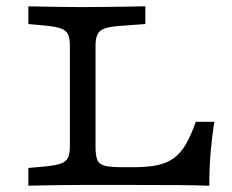

<svg xmlns="http://www.w3.org/2000/svg" viewBox="-20 -591 737 611"><path d="M234.7 -2.4Q210.5 -2.4 181.4 -2Q152.3 -1.6 123.2 -1.2Q94.1 -0.8 70.2 0V-56.5L122.8 -61.2Q156.3 -64.5 173.4 -70.4Q190.5 -76.4 196.5 -89.4Q202.4 -102.3 202.4 -125.8V-369.4H284V-124.6Q284 -95.5 289.9 -81.7Q295.8 -67.8 314.4 -63.3Q333 -58.9 371 -58.9H404Q449.2 -58.9 480.2 -65.3Q511.1 -71.7 532.8 -87.5Q554.5 -103.3 571.1 -131.4Q587.6 -159.4 603.1 -203.4H661.9Q653.9 -150.9 649.9 -102Q646 -53.2 646.1 0Q601.9 -1.6 543.8 -2Q485.6 -2.4 409.2 -2.4H242.8ZM234.7 -568.5H243.6H248.8Q277.6 -568.5 311.1 -569Q344.6 -569.4 378.8 -569.8Q413 -570.2 442.5 -571V-514.5L355.5 -508.1Q312.5 -504.9 298.2 -492Q284 -479.2 284 -445.2V-369.4H202.4V-445.2Q202.4 -468.7 196.5 -481.6Q190.5 -494.5 173.4 -500.6Q156.3 -506.6 122.8 -509.7L70.2 -514.5V-570.9Q94.1 -570.2 123.2 -569.8Q152.3 -569.4 181.4 -569Q210.5 -568.5 234.7 -568.5Z"/></svg>

Font: Playfair 5pt SemiExpanded Light
Style: Regular
Weight: 300
Width: 6
Designer: Claus Eggers Sørensen
Foundry: Claus Eggers Sørensen
Version: Version 2.203